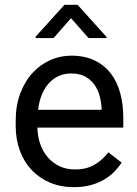

<svg xmlns="http://www.w3.org/2000/svg" viewBox="-20 -770 570 800"><path d="M287.6 9.8Q232.4 9.8 187.7 -9.3Q143.1 -28.3 111.3 -62.3Q79.6 -96.2 62.5 -143.1Q45.4 -189.9 45.4 -245.6V-266.1Q45.4 -330.6 64.7 -381.3Q84 -432.1 116.2 -466.8Q148.4 -501.5 189.9 -519.8Q231.4 -538.1 276.4 -538.1Q333 -538.1 374 -518.3Q415 -498.5 441.7 -463.9Q468.3 -429.2 481 -381.8Q493.7 -334.5 493.7 -278.8V-238.3H135.7Q136.7 -201.7 147.7 -169.9Q158.7 -138.2 179 -114.7Q199.2 -91.3 227.8 -77.6Q256.3 -64 292.5 -64Q340.3 -64 373.5 -83.5Q406.7 -103 431.6 -135.3L486.8 -92.3Q474.1 -72.8 456.1 -54.4Q438 -36.1 413.8 -21.7Q389.6 -7.3 358.4 1.2Q327.1 9.8 287.6 9.8ZM276.4 -463.9Q249 -463.9 226.1 -453.9Q203.1 -443.8 185.1 -424.8Q167 -405.8 155 -377.4Q143.1 -349.1 138.7 -312.5H403.3V-319.3Q401.9 -345.7 394.8 -371.6Q387.7 -397.5 372.8 -418Q357.9 -438.5 334.5 -451.2Q311 -463.9 276.4 -463.9ZM423.8 -616.2V-611.3H349.1L275.9 -694.3L203.1 -611.3H128.4V-617.2L248.5 -750H303.2Z"/></svg>

Font: RobotoDraft
Style: Regular
Weight: 400
Designer: Google
Foundry: Google
Version: Version 2.000988-w1; 2014